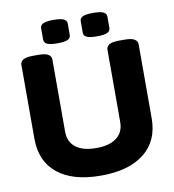

<svg xmlns="http://www.w3.org/2000/svg" viewBox="-94 -959 954 1050"><g transform="rotate(-10 383.0 -434.0)"><path d="M383 8Q227 8 142.5 -60Q58 -128 58 -253V-664Q58 -682 74.5 -692Q91 -702 128 -702H160Q197 -702 213.5 -692Q230 -682 230 -664V-263Q230 -206 269.5 -175.5Q309 -145 383 -145Q457 -145 496.5 -175.5Q536 -206 536 -263V-664Q536 -682 552.5 -692Q569 -702 607 -702H638Q675 -702 692 -692Q709 -682 709 -664V-253Q709 -128 623.5 -60Q538 8 383 8ZM493 -746Q453 -746 436 -754Q419 -762 419 -779V-843Q419 -860 436 -868Q453 -876 493 -876Q532 -876 549.5 -868Q567 -860 567 -843V-779Q567 -762 549.5 -754Q532 -746 493 -746ZM273 -746Q234 -746 216.5 -754Q199 -762 199 -779V-843Q199 -860 216.5 -868Q234 -876 273 -876Q312 -876 329.5 -868Q347 -860 347 -843V-779Q347 -762 329.5 -754Q312 -746 273 -746Z"/></g></svg>

Font: Asap Semi Expanded ExtraBold
Style: Regular
Weight: 800
Width: 6
Designer: Pablo Cosgaya
Foundry: Omnibus-Type
Version: Version 3.001; ttfautohint (v1.8.4.7-5d5b)